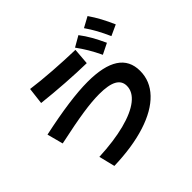

<svg xmlns="http://www.w3.org/2000/svg" viewBox="-198 -1051 1334 1334"><g transform="rotate(-45 469.0 -384.0)"><path d="M670.9 -282.2Q670.9 -330.6 627.7 -354.2Q584.5 -377.9 494.1 -377.9Q424.8 -377.9 329.1 -363.5Q233.4 -349.1 72.3 -314.5L41 -432.6Q330.6 -495.1 497.1 -495.1Q809.6 -495.1 809.6 -291Q809.6 -191.4 738 -116.5Q666.5 -41.5 532.7 1.5Q398.9 44.4 215.8 49.8L186.5 -68.4Q335.9 -75.2 445.3 -103.5Q554.7 -131.8 612.8 -177.7Q670.9 -223.6 670.9 -282.2ZM165 -619.1 179.7 -742.2Q269 -730 380.1 -722.2Q491.2 -714.4 594.7 -711.9L585 -590.8Q492.7 -592.3 381.6 -599.9Q270.5 -607.4 165 -619.1ZM603.5 -724.6 681.6 -769.5Q711.4 -730.5 735.1 -688.7Q758.8 -647 784.2 -591.8L705.1 -552.7Q680.7 -604 656.5 -644.8Q632.3 -685.5 603.5 -724.6ZM743.2 -776.4 820.3 -818.4Q849.1 -776.4 872.3 -733.4Q895.5 -690.4 918 -638.7L838.9 -602.5Q815.9 -654.3 793.5 -695.3Q771 -736.3 743.2 -776.4Z"/></g></svg>

Font: Pretendard
Style: Bold
Weight: 700
Designer: Base glyphs from Inter by Rasmus Andersson; Hangeul glyphs from Noto Sans CJK(Source Han Sans) by Jang Soo-young and Kan
Foundry: Kil Hyung-jin
Version: Version 1.309